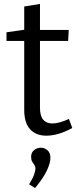

<svg xmlns="http://www.w3.org/2000/svg" viewBox="-20 -680 402 975"><path d="M215 9Q163 9 133 -23.5Q103 -56 103 -122V-485L116 -472H13V-516L117 -531L103 -515V-647L183 -660V-515L172 -528H329L326 -472H172L183 -485V-133Q183 -91 199.5 -72Q216 -53 246 -53Q264 -53 285 -59Q306 -65 330 -76L347 -30Q276 9 215 9ZM158 275 128 256Q147 225 153.5 205.5Q160 186 160 176Q160 165 154.5 157.5Q149 150 143.5 141Q138 132 138 117Q138 94 153.5 82Q169 70 187 70Q205 70 220.5 82.5Q236 95 236 122Q236 148 217.5 187Q199 226 158 275Z"/></svg>

Font: Pack4
Style: Regular
Weight: 400
Version: Version 2.002